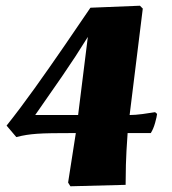

<svg xmlns="http://www.w3.org/2000/svg" viewBox="-20 -539 601 671"><path d="M226 112 218 99 245 -74Q194 -74 162 -73.5Q130 -73 109.5 -71.5Q89 -70 73 -67.5Q57 -65 37 -60L3 -100Q50 -159 101.5 -231Q153 -303 203.5 -376.5Q254 -450 296 -512L469 -519L479 -509L433 -137Q452 -137 478.5 -140.5Q505 -144 522 -147L529 -141Q528 -131 522 -109.5Q516 -88 507 -74H426Q421 -4 420 37Q419 78 419 107ZM103 -137H253L287 -410Q245 -342 197.5 -273Q150 -204 103 -137Z"/></svg>

Font: Labrada Black
Style: Italic
Weight: 900
Italic angle: -7°
Designer: Mercedes Jáuregui
Foundry: Omnibus-Type Team
Version: Version 1.000; ttfautohint (v1.8.4.7-5d5b)